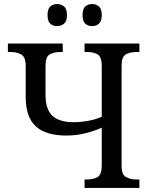

<svg xmlns="http://www.w3.org/2000/svg" viewBox="-20 -929 745 949"><path d="M436 -800Q415 -800 401.5 -812Q388 -824 388 -854Q388 -885 401.5 -897Q415 -909 436 -909Q455 -909 469 -897Q483 -885 483 -854Q483 -824 469 -812Q455 -800 436 -800ZM262 -800Q242 -800 228.5 -812Q215 -824 215 -854Q215 -885 228.5 -897Q242 -909 262 -909Q282 -909 296.5 -897Q311 -885 311 -854Q311 -824 296.5 -812Q282 -800 262 -800ZM398 0V-42H410Q442 -42 462.5 -54Q483 -66 483 -112V-298Q451 -283 404.5 -271Q358 -259 308 -259Q207 -259 157 -304.5Q107 -350 107 -450V-602Q107 -647 85.5 -659.5Q64 -672 33 -672H19V-714H290V-672H277Q246 -672 225.5 -660Q205 -648 205 -602V-460Q205 -388 239.5 -356.5Q274 -325 343 -325Q379 -325 417 -332Q455 -339 483 -352V-602Q483 -648 462.5 -660Q442 -672 410 -672H398V-714H669V-672H654Q624 -672 602.5 -660.5Q581 -649 581 -605V-109Q581 -66 602.5 -54Q624 -42 654 -42H669V0Z"/></svg>

Font: Noto Serif SemiCondensed
Style: Regular
Weight: 400
Width: 4
Designer: Monotype Design Team
Foundry: Monotype Imaging Inc.
Version: Version 2.013